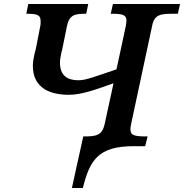

<svg xmlns="http://www.w3.org/2000/svg" viewBox="-20 -734 924 964"><path d="M651 0H709L721 -49H717C656 -49 635 -54 635 -84C635 -89 635 -98 638 -110L744 -605C755 -662 788 -665 850 -665H873L884 -714H547L536 -665H538C595 -665 615 -660 615 -630C615 -625 613 -616 612 -605L565 -386C448 -346 410 -331 373 -331C318 -331 281 -355 281 -420C281 -438 289 -476 292 -484L316 -602C328 -660 355 -665 413 -665L423 -714H122L112 -665H111C166 -665 184 -660 184 -628C184 -622 184 -608 182 -602L162 -499C162 -492 145 -445 145 -403C145 -309 208 -258 326 -258C394 -258 473 -289 550 -316L505 -109C493 -57 466 -49 407 -49H398L341 210H396C431 69 474 0 651 0Z"/></svg>

Font: Noto Serif Semi
Style: Italic
Weight: 600
Italic angle: -12°
Designer: Monotype Design Team
Foundry: Monotype Imaging Inc.
Version: Version 1.901